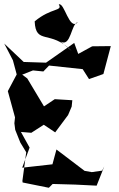

<svg xmlns="http://www.w3.org/2000/svg" viewBox="-42 -837 562 908"><path d="M245 -640C294 -613 294 -726 326 -732C285 -689 263 -828 236 -816C256 -783 201 -802 122 -736C127 -622 196 -699 297 -596ZM114 -504 163 -499 190 -527 349 -510 379 -463 447 -487 482 -619 394 -618 328 -582 309 -634 162 -531 194 -540 70 -544 -22 -631 19 -552 37 -485 -5 -406 29 -282 26 -254 30 -223 54 -163 82 -117 64 18 65 26 189 51 207 33 314 36 415 41 451 -50 441 -30 392 -23 358 -29 225 -130 206 -60 63 -44 98 -139 57 -213 106 -209 165 -247 219 -211 280 -293 297 -333 300 -363 217 -368 166 -334 87 -466 63 -484Z"/></svg>

Font: Charger Distortion
Style: 2
Weight: 400
Designer: Jasper
Foundry: Cannot Into Space Fonts
Version: Version 0.98